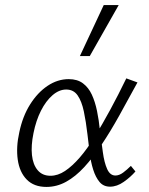

<svg xmlns="http://www.w3.org/2000/svg" viewBox="-20 -731 586 757"><path d="M163 6Q114 6 85.5 -23Q57 -52 50 -101.5Q43 -151 56 -209Q69 -272 98.5 -319Q128 -366 167.5 -392.5Q207 -419 251 -419Q285 -419 307 -402.5Q329 -386 342 -358Q355 -330 362.5 -293.5Q370 -257 374 -217Q380 -172 385.5 -131Q391 -90 402.5 -64.5Q414 -39 435 -39Q450 -39 465.5 -50.5Q481 -62 496 -77L514 -55Q495 -33 468 -14Q441 5 414 5Q388 5 372.5 -13.5Q357 -32 347.5 -62Q338 -92 333.5 -128.5Q329 -165 325 -200Q319 -252 310.5 -292Q302 -332 286 -355Q270 -378 241 -378Q213 -378 187 -355.5Q161 -333 141.5 -294.5Q122 -256 112 -206Q102 -157 106 -119.5Q110 -82 128.5 -60Q147 -38 179 -38Q208 -38 236.5 -57Q265 -76 294.5 -110Q324 -144 353.5 -192Q383 -240 414.5 -298Q446 -356 478 -422L522 -406Q484 -336 449.5 -274Q415 -212 380.5 -160.5Q346 -109 312 -72Q278 -35 241 -14.5Q204 6 163 6ZM295 -510 389 -711H448L334 -510Z"/></svg>

Font: Ysabeau Office Light
Style: Italic
Weight: 300
Italic angle: -12°
Designer: Christian Thalmann (Catharsis Fonts)
Version: Version 2.001;gftools[0.9.30]; featfreeze: tnum,lnum,ss02